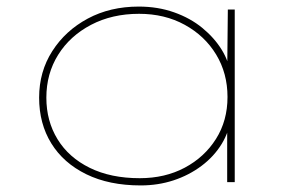

<svg xmlns="http://www.w3.org/2000/svg" viewBox="-20 -554 895 584"><path d="M408 10Q312 10 242.5 -24Q173 -58 136 -118Q99 -178 99 -257Q99 -336 139 -398.5Q179 -461 247 -497.5Q315 -534 402 -534Q460 -534 509.5 -516.5Q559 -499 595.5 -469Q632 -439 654.5 -402.5Q677 -366 680 -329H671L673 -525H694V0H671V-186L683 -201Q678 -155 654.5 -116.5Q631 -78 593 -49.5Q555 -21 508 -5.5Q461 10 408 10ZM405 -12Q482 -12 542 -44Q602 -76 637 -131.5Q672 -187 672 -259Q672 -331 637.5 -388Q603 -445 542 -478.5Q481 -512 403 -512Q321 -512 257 -478.5Q193 -445 157 -387.5Q121 -330 121 -257Q121 -186 155 -130.5Q189 -75 253 -43.5Q317 -12 405 -12Z"/></svg>

Font: Lexend Peta Thin
Style: Regular
Weight: 250
Version: Version 1.007